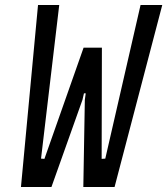

<svg xmlns="http://www.w3.org/2000/svg" viewBox="-20 -745 666 765"><path d="M131.5 -725H216L143.5 -113L157 -112L313 -555H386L385 -112L399.5 -113L540 -725H626.5L436.5 0H312L318 -347L321.5 -373H314.5L308.5 -347L185 0H63.5Z"/></svg>

Font: JuliaMono Italic
Style: Regular
Weight: 400
Italic angle: -9°
Monospace: yes
Designer: cormullion
Foundry: corm
Version: Version 0.049; ttfautohint (v1.8.4)